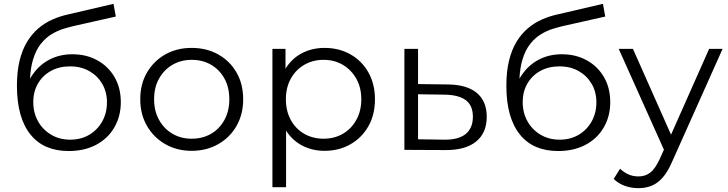

<svg xmlns="http://www.w3.org/2000/svg" viewBox="-20 -779 3786 998"><path d="M536 -247Q536 -301 511.5 -343Q487 -385 444 -409.5Q401 -434 344 -434Q288 -434 245 -410.5Q202 -387 177.5 -345Q153 -303 153 -248Q153 -193 177.5 -149Q202 -105 245.5 -79Q289 -53 345 -53Q401 -53 444 -78.5Q487 -104 511.5 -148Q536 -192 536 -247ZM337 6Q273 6 223.5 -15Q174 -36 139 -79Q104 -122 86 -185.5Q68 -249 68 -333Q68 -408 82 -464.5Q96 -521 121 -562Q146 -603 179.5 -631.5Q213 -660 252.5 -677.5Q292 -695 334 -704L570 -759L582 -693L360 -643Q339 -638 309.5 -629Q280 -620 249.5 -602Q219 -584 193 -552Q167 -520 152 -470Q139 -428 136 -370Q145 -386 156 -400Q190 -446 241.5 -471.5Q293 -497 356 -497Q429 -497 486 -465.5Q543 -434 575.5 -378Q608 -322 608 -248Q608 -175 574.5 -117Q541 -59 480 -26.5Q419 6 337 6Z M976 -58Q1033 -58 1077 -83.5Q1121 -109 1146.5 -155.5Q1172 -202 1172 -263Q1172 -325 1146.5 -371Q1121 -417 1077 -442.5Q1033 -468 977 -468Q921 -468 877 -442.5Q833 -417 807 -371Q781 -325 781 -263Q781 -202 807 -155.5Q833 -109 877 -83.5Q921 -58 976 -58ZM976 5Q900 5 839.5 -29.5Q779 -64 744 -124.5Q709 -185 709 -263Q709 -342 744 -402Q779 -462 839 -496Q899 -530 976 -530Q1054 -530 1114.5 -496Q1175 -462 1209.5 -402Q1244 -342 1244 -263Q1244 -185 1209.5 -124.5Q1175 -64 1114 -29.5Q1053 5 976 5Z M1561.5 -83.5Q1606 -58 1662 -58Q1718 -58 1762 -83.5Q1806 -109 1832 -155.5Q1858 -202 1858 -263Q1858 -324 1832 -370Q1806 -416 1762 -442Q1718 -468 1662 -468Q1606 -468 1561.5 -442Q1517 -416 1491.5 -370Q1466 -324 1466 -263Q1466 -202 1491.5 -155.5Q1517 -109 1561.5 -83.5ZM1396 194V-525H1464V-422Q1495 -472 1543 -499Q1598 -530 1667 -530Q1742 -530 1801.5 -496.5Q1861 -463 1895 -402.5Q1929 -342 1929 -263Q1929 -183 1895 -123Q1861 -63 1801.5 -29Q1742 5 1667 5Q1599 5 1544 -26Q1497 -53 1467 -100V194Z M2290 -53Q2363 -52 2400.5 -82.5Q2438 -113 2438 -172Q2438 -231 2401 -258.5Q2364 -286 2290 -287L2153 -289V-55ZM2308 -340Q2407 -339 2458.5 -296Q2510 -253 2510 -172Q2510 -88 2454.5 -43Q2399 2 2294 1L2082 0V-525H2153V-342Z M3080 -247Q3080 -301 3055.5 -343Q3031 -385 2988 -409.5Q2945 -434 2888 -434Q2832 -434 2789 -410.5Q2746 -387 2721.5 -345Q2697 -303 2697 -248Q2697 -193 2721.5 -149Q2746 -105 2789.5 -79Q2833 -53 2889 -53Q2945 -53 2988 -78.5Q3031 -104 3055.5 -148Q3080 -192 3080 -247ZM2881 6Q2817 6 2767.5 -15Q2718 -36 2683 -79Q2648 -122 2630 -185.5Q2612 -249 2612 -333Q2612 -408 2626 -464.5Q2640 -521 2665 -562Q2690 -603 2723.5 -631.5Q2757 -660 2796.5 -677.5Q2836 -695 2878 -704L3114 -759L3126 -693L2904 -643Q2883 -638 2853.5 -629Q2824 -620 2793.5 -602Q2763 -584 2737 -552Q2711 -520 2696 -470Q2683 -428 2680 -370Q2689 -386 2700 -400Q2734 -446 2785.5 -471.5Q2837 -497 2900 -497Q2973 -497 3030 -465.5Q3087 -434 3119.5 -378Q3152 -322 3152 -248Q3152 -175 3118.5 -117Q3085 -59 3024 -26.5Q2963 6 2881 6Z M3298 199Q3261 199 3227.5 187Q3194 175 3170 151L3203 98Q3223 117 3246.5 127.5Q3270 138 3299 138Q3334 138 3359.5 118.5Q3385 99 3408 50L3431 -1L3196 -525H3270L3468 -79L3666 -525H3736L3473 63Q3451 114 3424.5 144Q3398 174 3367 186.5Q3336 199 3298 199Z"/></svg>

Font: Modern
Style: Small
Weight: 400
Designer: Julieta Ulanovsky
Foundry: Julieta Ulanovsky
Version: Version 8.000